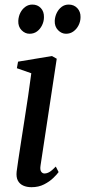

<svg xmlns="http://www.w3.org/2000/svg" viewBox="-20 -788 364 819"><path d="M114.5 10.5Q94 10.5 78.8 3.5Q63.5 -3.5 56 -18Q48.5 -32.5 51 -56Q53 -72.5 58 -105.5Q63 -138.5 69.8 -182.8Q76.5 -227 84.5 -277.2Q92.5 -327.5 100 -378.5Q107.5 -429.5 113.5 -475.5L52 -497L57 -525L201.5 -549L222 -537.5L153 -82.5Q150 -64 155.5 -56Q161 -48 169.5 -48Q180 -48 190.8 -54.2Q201.5 -60.5 218 -77.5L230 -54Q223 -44 207.2 -28.8Q191.5 -13.5 168 -1.5Q144.5 10.5 114.5 10.5ZM106 -644Q87 -644 72 -659.2Q57 -674.5 58 -699Q59 -718.5 67 -734Q75 -749.5 88.2 -759Q101.5 -768.5 118 -768.5Q140 -768.5 154 -753.8Q168 -739 167.5 -715Q167.5 -697 159.5 -680.5Q151.5 -664 138 -654Q124.5 -644 106 -644ZM261.5 -644Q242.5 -644 227.5 -659.5Q212.5 -675 213.5 -699.5Q214.5 -717.5 222.2 -733.2Q230 -749 243 -758.8Q256 -768.5 273 -768.5Q295.5 -768.5 309.8 -753.2Q324 -738 323.5 -715Q323.5 -696.5 315.2 -680.2Q307 -664 293.2 -654Q279.5 -644 261.5 -644Z"/></svg>

Font: Merriweather 60pt
Style: Italic
Weight: 400
Italic angle: -7.8°
Version: Version 2.101